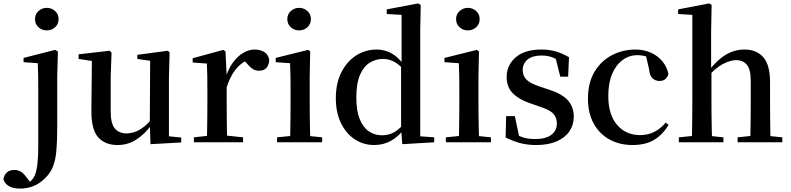

<svg xmlns="http://www.w3.org/2000/svg" viewBox="-108 -833 4631 1124"><path d="M11 271Q-34 271 -58.5 255Q-83 239 -88 215Q-77 162 -24 162Q-3 162 14 172Q31 182 47 205L78 245V251H53V242Q66 233 77 222Q88 211 96 193Q107 166 111.5 122.5Q116 79 116 22Q116 -35 116 -102V-297Q116 -347 115.5 -387Q115 -427 113 -463L30 -469V-494L215 -541L231 -531L227 -385V-91Q227 -6 222 49.5Q217 105 202 142.5Q187 180 157 209Q123 243 86.5 257Q50 271 11 271ZM166 -655Q138 -655 117.5 -673.5Q97 -692 97 -721Q97 -750 117.5 -768.5Q138 -787 166 -787Q194 -787 214.5 -768.5Q235 -750 235 -721Q235 -692 214.5 -673.5Q194 -655 166 -655Z M580 16Q507 16 466.5 -29.5Q426 -75 427 -187L430 -492L456 -472L352 -488V-515L534 -536L545 -525L540 -385V-181Q540 -109 564.5 -80.5Q589 -52 633 -52Q677 -52 717.5 -78.5Q758 -105 790 -149L819 -103H780Q742 -51 692.5 -17.5Q643 16 580 16ZM773 11 769 -111V-113L771 -477L696 -488V-512L875 -536L885 -525L881 -385V-35L953 -28V1Z M1027 0V-29L1136 -41H1203L1315 -29V0ZM1103 0Q1104 -25 1104.5 -66.5Q1105 -108 1105.5 -153Q1106 -198 1106 -232V-301Q1106 -352 1105.5 -388.5Q1105 -425 1103 -461L1020 -467V-492L1199 -541L1212 -532L1219 -390V-389V-232Q1219 -198 1219.5 -153Q1220 -108 1220.5 -66.5Q1221 -25 1222 0ZM1218 -320 1190 -377H1213Q1228 -429 1255 -466Q1282 -503 1315 -523Q1348 -543 1382 -543Q1414 -543 1437.5 -529.5Q1461 -516 1468 -485Q1468 -456 1453.5 -437.5Q1439 -419 1408 -419Q1386 -419 1369 -431Q1352 -443 1334 -465L1311 -490L1351 -486Q1304 -467 1272.5 -428Q1241 -389 1218 -320Z M1514 0V-29L1622 -40H1671L1778 -29V0ZM1590 0Q1591 -25 1591.5 -66.5Q1592 -108 1592.5 -153Q1593 -198 1593 -232V-300Q1593 -350 1592.5 -388.5Q1592 -427 1590 -463L1506 -469V-494L1696 -541L1708 -532L1705 -385V-232Q1705 -198 1705.5 -153Q1706 -108 1707 -66.5Q1708 -25 1709 0ZM1643 -655Q1615 -655 1594.5 -673.5Q1574 -692 1574 -721Q1574 -750 1594.5 -768.5Q1615 -787 1643 -787Q1671 -787 1691.5 -768.5Q1712 -750 1712 -721Q1712 -692 1691.5 -673.5Q1671 -655 1643 -655Z M2083 16Q2019 16 1968 -18Q1917 -52 1887.5 -113.5Q1858 -175 1858 -258Q1858 -346 1890.5 -410Q1923 -474 1977.5 -508.5Q2032 -543 2097 -543Q2145 -543 2185.5 -520Q2226 -497 2261 -447H2271L2255 -426Q2225 -459 2195.5 -473.5Q2166 -488 2135 -488Q2092 -488 2056.5 -466Q2021 -444 1999.5 -394.5Q1978 -345 1978 -262Q1978 -184 1998 -135Q2018 -86 2052 -63.5Q2086 -41 2129 -41Q2164 -41 2194 -56Q2224 -71 2253 -105L2270 -81H2260Q2226 -34 2181.5 -9Q2137 16 2083 16ZM2247 11 2240 -84V-87V-446L2243 -457V-746L2156 -751V-778L2340 -813L2355 -804L2352 -649V-35L2434 -29V0Z M2502 0V-29L2610 -40H2659L2766 -29V0ZM2578 0Q2579 -25 2579.5 -66.5Q2580 -108 2580.5 -153Q2581 -198 2581 -232V-300Q2581 -350 2580.5 -388.5Q2580 -427 2578 -463L2494 -469V-494L2684 -541L2696 -532L2693 -385V-232Q2693 -198 2693.5 -153Q2694 -108 2695 -66.5Q2696 -25 2697 0ZM2631 -655Q2603 -655 2582.5 -673.5Q2562 -692 2562 -721Q2562 -750 2582.5 -768.5Q2603 -787 2631 -787Q2659 -787 2679.5 -768.5Q2700 -750 2700 -721Q2700 -692 2679.5 -673.5Q2659 -655 2631 -655Z M3031 16Q2979 16 2936.5 4.5Q2894 -7 2852 -28L2855 -153H2906L2934 -20L2891 -24V-60Q2921 -40 2951.5 -29.5Q2982 -19 3024 -19Q3087 -19 3119.5 -43.5Q3152 -68 3152 -110Q3152 -145 3130.5 -168Q3109 -191 3048 -210L2994 -229Q2931 -250 2894.5 -286.5Q2858 -323 2858 -382Q2858 -451 2910.5 -497Q2963 -543 3061 -543Q3108 -543 3145.5 -532Q3183 -521 3223 -498L3218 -384H3172L3140 -511L3177 -500V-469Q3147 -490 3121 -499Q3095 -508 3062 -508Q3009 -508 2980.5 -484.5Q2952 -461 2952 -422Q2952 -389 2974.5 -366.5Q2997 -344 3053 -326L3107 -308Q3184 -283 3217.5 -244.5Q3251 -206 3251 -150Q3251 -102 3225.5 -64.5Q3200 -27 3151 -5.5Q3102 16 3031 16Z M3594 16Q3520 16 3461 -16Q3402 -48 3368 -109Q3334 -170 3334 -256Q3334 -349 3372.5 -413Q3411 -477 3474.5 -510Q3538 -543 3612 -543Q3661 -543 3701.5 -525Q3742 -507 3769 -475Q3796 -443 3805 -401Q3794 -359 3753 -359Q3729 -359 3712 -374.5Q3695 -390 3692 -427L3671 -518L3731 -476Q3702 -494 3676.5 -502Q3651 -510 3623 -510Q3575 -510 3536 -481Q3497 -452 3475 -399Q3453 -346 3453 -271Q3453 -162 3504.5 -102Q3556 -42 3639 -42Q3684 -42 3721.5 -60.5Q3759 -79 3789 -115L3806 -102Q3771 -44 3721 -14Q3671 16 3594 16Z M3866 0V-29L3973 -40H4023L4127 -29V0ZM3942 0Q3943 -25 3943.5 -66.5Q3944 -108 3944.5 -153Q3945 -198 3945 -232V-746L3862 -751V-778L4044 -813L4058 -804L4055 -647V-430L4057 -417V-232Q4057 -198 4057.5 -153Q4058 -108 4059 -66.5Q4060 -25 4061 0ZM4210 0V-29L4315 -40H4365L4472 -29V0ZM4284 0Q4285 -25 4285.5 -66Q4286 -107 4286.5 -152Q4287 -197 4287 -232V-359Q4287 -427 4264 -454Q4241 -481 4202 -481Q4168 -481 4124.5 -458.5Q4081 -436 4031 -379L4007 -418H4040Q4092 -484 4142.5 -513.5Q4193 -543 4251 -543Q4320 -543 4360 -498.5Q4400 -454 4400 -351V-232Q4400 -197 4400.5 -152Q4401 -107 4401.5 -66Q4402 -25 4403 0Z"/></svg>

Font: Noto Serif JP ExtraLight SemiBold
Style: Regular
Weight: 600
Version: Version 2.003-H1;hotconv 1.1.1;makeotfexe 2.6.0